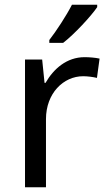

<svg xmlns="http://www.w3.org/2000/svg" viewBox="-20 -786 453 806"><path d="M388 -756V-766H282C259 -721 216 -655 187 -618V-606H245C292 -642 363 -719 388 -756ZM335 -546C260 -546 205 -497 171 -438H167L157 -536H85V0H173V-286C173 -394 246 -466 329 -466C347 -466 370 -463 387 -459L398 -540C380 -544 355 -546 335 -546Z"/></svg>

Font: Noto Sans Syriac Western
Style: Regular
Weight: 400
Designer: Patrick Giasson and the Monotype Design Team
Foundry: Monotype Imaging Inc.
Version: Version 3.000